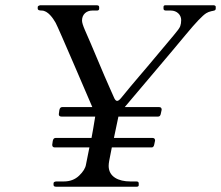

<svg xmlns="http://www.w3.org/2000/svg" viewBox="-20 -708 838 728"><path d="M392 -79C392 -84.3 392.7 -90.7 394 -98L404 -149H555C560.3 -149 563.7 -153 565 -161L568 -175C568 -181.7 564.7 -185 558 -185H412C417.4 -213.3 423.6 -237.7 429 -266H580C585.3 -266 588.7 -270 590 -278L593 -292C593 -298.7 589.7 -302 583 -302H453C527.4 -390.7 612.6 -489.8 686 -578.5C722.7 -622.8 748 -649.3 762 -658C767.3 -661.3 773.7 -663.8 781 -665.5C791.3 -667.8 798 -667.3 798 -676V-683C798 -685.3 793.8 -688 791 -688H610C603.3 -688.7 600 -686.7 600 -682V-675C600 -670.3 603.3 -668 610 -668H628C650.1 -668 667 -652.3 667 -632C667 -623.3 665.8 -615.7 663.5 -609C661.2 -602.3 652.8 -590.7 638.5 -574C624.2 -557.3 604.2 -533.5 578.5 -502.5C523.9 -436.5 488.6 -397.6 440.5 -338C427.1 -321.4 419.3 -320.1 411 -341C410.3 -343 405.7 -353.5 397 -372.5C373.7 -423.6 327.5 -537.2 302 -594C294.7 -610.7 291 -622.7 291 -630C291 -654.5 308.8 -668 330 -668H349C353.7 -668.7 356 -671 356 -675V-681C356 -685.7 353 -688 347 -688H132C126 -686.7 123 -684.3 123 -681V-675C123 -670.3 128 -668 138 -668C161.8 -668 181.2 -638.6 191 -621.5C200.6 -604.7 322 -320.3 330 -302H216C210 -302 206.3 -298 205 -290L203 -275C203 -269 206.3 -266 213 -266H341C335 -228.7 330.3 -201.7 327 -185H191C185 -185 181.3 -181 180 -173L178 -159C178 -152.3 181.3 -149 188 -149H319L306 -84C304 -70.7 295.3 -56.7 280 -42C264.7 -27.3 245.3 -20 222 -20H193C186.3 -19.3 183 -17 183 -13V-7C183 -2.3 186.3 0 193 0H498C503.3 0 506 -2 506 -6V-13C506 -17.7 503 -20 497 -20H474C429.2 -20 392 -37.8 392 -79Z"/></svg>

Font: fbb
Style: Italic
Weight: 400
Italic angle: -12°
Designer: David J. Perry, Michael Sharpe
Version: Version 0.991